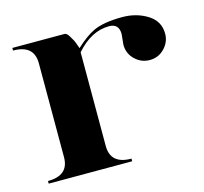

<svg xmlns="http://www.w3.org/2000/svg" viewBox="-81 -603 738 694"><g transform="rotate(-15 288.0 -256.5)"><path d="M566.4 -415Q566.4 -383.8 543.9 -360.4Q521.5 -336.9 488.3 -336.9Q457 -336.9 433.6 -359.4Q410.2 -381.8 410.2 -415L414.1 -454.1Q414.1 -493.2 377 -493.2Q310.5 -493.2 253.9 -428.7V-78.1Q253.9 -9.8 332 -9.8V0H19.5V-9.8Q97.7 -9.8 97.7 -78.1V-429.7Q97.7 -498 19.5 -498V-507.8H214.8Q223.6 -507.8 232.4 -492.2Q243.2 -475.6 248 -460.9L253.9 -444.3Q292 -479.5 322.3 -494.1Q361.3 -512.7 431.6 -512.7Q484.4 -512.7 525.4 -487.3Q566.4 -461.9 566.4 -415Z"/></g></svg>

Font: spinweradBold
Style: Regular
Weight: 700
Width: 7
Version: Version 0.3 ; ttfautohint (v1.2) -l 8 -r 50 -G 200 -x 14 -D 